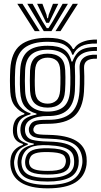

<svg xmlns="http://www.w3.org/2000/svg" viewBox="-20 -811 538 1024"><path d="M233.8 193.5Q141 193.5 90.9 161.9Q40.8 130.2 35.5 68.8Q34.5 57.2 35.1 47.6Q35.8 38 38 28.5Q42.2 5.2 59 -12.2Q75.8 -29.8 101.8 -38V-43.5Q78.8 -50 65.8 -63.8Q52.8 -77.5 49.5 -102Q48.8 -108.2 48.8 -115.2Q48.8 -122.2 49.5 -130Q52.2 -154.8 64 -173Q75.8 -191.2 109.8 -201.5V-207Q84.5 -216 61.1 -243.6Q37.8 -271.2 34.8 -320.8Q34 -336 33.5 -350.8Q33 -365.5 33 -380.2Q33 -395 33.5 -410Q34 -425 34.8 -441.2Q39.8 -531.2 88.4 -570.2Q137 -609.2 234.2 -609.2Q294.5 -609.2 325.5 -593.1Q356.5 -577 368.8 -549.5H374Q387.5 -572.5 411 -583.5Q434.5 -594.5 458.4 -597.6Q482.2 -600.8 497 -600V-578.8Q442.5 -579.8 412.8 -564.4Q383 -549 371 -519.2H365.5Q356 -552 326.5 -570.1Q297 -588.2 234.2 -588.2Q151 -588.2 108.2 -553.9Q65.5 -519.5 61.2 -440.5Q60 -418.5 59.6 -399.2Q59.2 -380 59.6 -361.4Q60 -342.8 61.2 -321.8Q64.5 -269 87.4 -242.4Q110.2 -215.8 142.8 -206.8V-201.2Q107.5 -191.2 91 -174.6Q74.5 -158 71.2 -130Q70.5 -121.8 70.5 -115.8Q70.5 -109.8 71.5 -101.8Q74 -78.2 85.5 -66.6Q97 -55 128.2 -44.5V-39Q95.8 -27 80.5 -11.1Q65.2 4.8 59.5 28.5Q57 37.8 55.6 46.6Q54.2 55.5 55.8 68.5Q62.2 123.8 105 149.4Q147.8 175 233.8 175Q323.8 175 366.2 148.9Q408.8 122.8 418 67.2Q419.8 58.2 419.6 47.9Q419.5 37.5 417.8 27Q409.2 -23.8 367.8 -46.6Q326.2 -69.5 239 -71.5Q201.8 -72.2 181.5 -75.6Q161.2 -79 151.8 -85.5Q142.2 -92 137.8 -101.2Q134.8 -106.8 134 -116.2Q133.2 -125.8 135 -131Q143 -157 164.1 -164.8Q185.2 -172.5 234.2 -172Q315.8 -171 357 -206.6Q398.2 -242.2 403.8 -322Q405 -342.8 405.5 -362.8Q406 -382.8 405.8 -403.6Q405.5 -424.5 404.5 -448.5Q403 -484.8 426.5 -503.1Q450 -521.5 497 -519.2V-498Q460.2 -499.2 443.8 -486.9Q427.2 -474.5 428.2 -448Q429.2 -426 429.6 -405Q430 -384 429.5 -363.2Q429 -342.5 427.8 -321Q421.5 -230.8 375.6 -190.8Q329.8 -150.8 234.2 -150.8Q206.2 -150.8 191 -148.9Q175.8 -147 168.9 -141.6Q162 -136.2 158.5 -125.8Q158 -124 157.9 -118.6Q157.8 -113.2 159.8 -110Q164 -102.8 170.8 -99Q177.5 -95.2 193.1 -93.8Q208.8 -92.2 239 -91.8Q336.5 -90 385.9 -60.2Q435.2 -30.5 441.5 27.2Q442.5 38 442.5 48.6Q442.5 59.2 441.5 67.8Q432.8 130.5 382.1 162Q331.5 193.5 233.8 193.5ZM233.8 137.8Q286.8 137.8 316.5 128Q346.2 118.2 359.2 102.4Q372.2 86.5 374.5 68Q375.8 57.2 375.4 46.9Q375 36.5 373 26.8Q368.8 5.8 353 -7.4Q337.2 -20.5 309 -27.5Q280.8 -34.5 238.8 -36.5Q173 -39.8 141.1 -24.4Q109.2 -9 98 28.8Q95.5 37.2 94.5 46.2Q93.5 55.2 95.8 69.5Q101.5 107 135.1 122.4Q168.8 137.8 233.8 137.8ZM233.8 119.8Q174.2 119.8 147.1 107.5Q120 95.2 115.2 68.8Q113.2 57.2 114.1 47.6Q115 38 118 28.5Q126.2 1 153.6 -10.2Q181 -21.5 240.5 -20.2Q275.8 -19.5 298.8 -14.4Q321.8 -9.2 334.8 0.9Q347.8 11 352 27Q355 38.2 355.1 48.1Q355.2 58 352.5 68Q346 95.8 318.5 107.8Q291 119.8 233.8 119.8ZM233.8 100.5Q262.2 100.5 281.5 97.5Q300.8 94.5 311.9 87.4Q323 80.2 327.5 67.8Q331.2 58.5 331.6 48Q332 37.5 326.5 27Q323 18.2 312.9 12.5Q302.8 6.8 284.8 3.8Q266.8 0.8 239 0Q192 -1.2 169.5 6.4Q147 14 141.5 28Q135.5 38.8 135 49.5Q134.5 60.2 137.8 68.8Q143.5 85.5 165.9 93Q188.2 100.5 233.8 100.5ZM233.8 157.2Q151.2 157.2 115.5 136Q79.8 114.8 74.2 68.2Q72.8 55.8 73.8 46.5Q74.8 37.2 76.8 28.2Q82.5 0.5 101.5 -15.6Q120.5 -31.8 160 -40V-45.5Q128.8 -49.8 112.2 -62.8Q95.8 -75.8 90.2 -101.8Q88.8 -109 88.6 -115.2Q88.5 -121.5 89.2 -130.2Q92.2 -159.8 112.4 -176Q132.5 -192.2 174.5 -200V-205.2Q135 -215.5 112.8 -242.6Q90.5 -269.8 87.5 -324.2Q86.2 -343.8 86 -361.9Q85.8 -380 86.2 -398.8Q86.8 -417.5 87.8 -438.5Q91.5 -504.5 126.1 -535.8Q160.8 -567 234.2 -567Q291.2 -567 320.9 -547.6Q350.5 -528.2 361.2 -483H366.5Q377.5 -511.5 392.8 -528.5Q408 -545.5 433 -553Q458 -560.5 497 -560.5V-539.2Q437.2 -541.5 406.8 -516.6Q376.2 -491.8 379.5 -445.2Q380.5 -427.5 380.6 -405Q380.8 -382.5 380.4 -361Q380 -339.5 379.2 -324.8Q374.5 -255.2 338.6 -223.2Q302.8 -191.2 234 -192.2Q209.5 -192.8 183.8 -187.6Q158 -182.5 138.9 -170.1Q119.8 -157.8 114.8 -135.8Q113 -128.5 113.2 -118.5Q113.5 -108.5 115 -102.8Q122.8 -73 152.5 -65.1Q182.2 -57.2 239 -56Q290.2 -55 323.8 -46.4Q357.2 -37.8 375.4 -19.8Q393.5 -1.8 398.5 27.2Q400 36.8 400.1 47.2Q400.2 57.8 398.8 68Q391.2 116.5 349.5 136.9Q307.8 157.2 233.8 157.2ZM234.2 -216Q289.8 -216 319.6 -241.8Q349.5 -267.5 353.5 -326.2Q354.8 -343.2 355.1 -361.2Q355.5 -379.2 355.4 -398.4Q355.2 -417.5 354.2 -437.8Q351.5 -496 321.1 -520.9Q290.8 -545.8 234.2 -545.8Q176.8 -545.8 146.9 -520.1Q117 -494.5 114 -436.8Q112.5 -407.2 112.6 -379.8Q112.8 -352.2 114 -325Q117 -268.5 147.6 -242.2Q178.2 -216 234.2 -216ZM234.2 -237Q191 -237 167 -258.1Q143 -279.2 140.2 -327Q139 -355.5 139.1 -381.4Q139.2 -407.2 140.2 -435Q143 -483 167 -503.9Q191 -524.8 234.2 -524.8Q277.5 -524.8 301.5 -504.2Q325.5 -483.8 327.8 -436.8Q328.8 -417.8 328.9 -399.8Q329 -381.8 328.6 -364Q328.2 -346.2 327 -327.5Q324 -279.5 300 -258.2Q276 -237 234.2 -237ZM234.2 -258.2Q262 -258.2 280.1 -274.5Q298.2 -290.8 300.8 -329.8Q301.8 -346.8 302.1 -363Q302.5 -379.2 302.4 -397Q302.2 -414.8 301.2 -435.5Q299.8 -472.2 281.6 -487.9Q263.5 -503.5 234.2 -503.5Q204.8 -503.5 186.8 -487.5Q168.8 -471.5 166.8 -434Q165.5 -406.5 165.4 -381.5Q165.2 -356.5 166.8 -328.5Q168.8 -291 186.6 -274.6Q204.5 -258.2 234.2 -258.2ZM72.2 -790.8H99.8L192 -644.8H165.5ZM125.5 -790.8H153.8L206.5 -697.2L229.5 -660.8H238.5L261.2 -697L314 -790.8H342.2L254.2 -644.8H213.5ZM177.8 -790.8H206.2L227.8 -733.2L231.8 -713.8H236L240.2 -733.2L262.5 -790.8H290.8L255.8 -719L241.5 -689.5H226.5L212.2 -719ZM368 -790.8H395.5L302.5 -644.8H275.8Z"/></svg>

Font: Big Shoulders Inline Text Thin ExtraBold
Style: Regular
Weight: 800
Version: Version 2.002